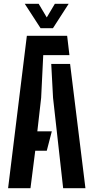

<svg xmlns="http://www.w3.org/2000/svg" viewBox="-20 -988 491 1008"><path d="M22.5 0 121 -800H332.5L344.5 -698.5H207L196 -474L176 -298.5H252L225.5 -196.5H165L140 0ZM311.5 0 258.5 -474.5 249 -652.5H348L428.5 0ZM193 -840 110 -968H183L225.5 -896.5L268 -968H340.5L258 -840Z"/></svg>

Font: Big Shoulders Stencil Text
Style: Bold
Weight: 700
Designer: Patric King
Foundry: XO Type Co
Version: Version 1.000